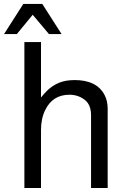

<svg xmlns="http://www.w3.org/2000/svg" viewBox="-52 -939 627 959"><path d="M64.5 -919.4H159.2L255.4 -769H192.4L111.3 -865.2L32.2 -769H-31.7ZM69.8 -729H152.8V-452.1L170.9 -473.1Q224.1 -533.2 298.8 -538.1L320.8 -539.1Q431.2 -539.1 470.2 -464.8Q485.8 -435.1 485.8 -396V0H402.8V-362.8Q402.8 -418 369.1 -441.9Q336.9 -465.8 294.9 -465.8Q210.9 -465.8 173.8 -389.2Q152.8 -347.2 152.8 -289.1V0H69.8Z"/></svg>

Font: SolaimanLipiNormal
Style: Normal
Weight: 400
Designer: Solaiman Karim
Version: Version 1.6.1 ; ttfautohint (v1.5.65-e2d9)